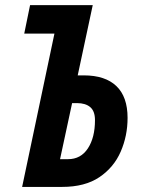

<svg xmlns="http://www.w3.org/2000/svg" viewBox="-20 -734 555 754"><path d="M66.9 0 193.8 -602.1H75.2L98.1 -713.9H344.2L285.2 -438H309.1Q393.1 -438 437 -396Q481 -354 481 -271Q481 -200.7 454.1 -138.7Q427.2 -76.7 370.4 -38.3Q313.5 0 224.1 0ZM215.8 -108.9H247.1Q297.4 -108.9 325.2 -151.4Q353 -193.8 353 -262.2Q353 -297.4 334.5 -313.2Q315.9 -329.1 282.2 -329.1H263.2Z"/></svg>

Font: Open Sans Condensed
Style: Bold Italic
Weight: 700
Width: 3
Italic angle: -12°
Designer: Monotype Design Team
Foundry: Monotype Imaging Inc.
Version: Version 3.003; ttfautohint (v1.8.4)